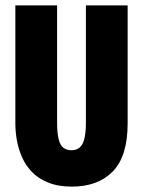

<svg xmlns="http://www.w3.org/2000/svg" viewBox="-20 -680 531 713"><path d="M247 13Q196 13 159 -2Q122 -17 98.5 -41.5Q75 -66 61.5 -97Q48 -128 42.5 -160Q37 -192 37 -222V-660H192V-226Q192 -187 197.5 -164Q203 -141 215 -131.5Q227 -122 246 -122Q263 -122 275 -131.5Q287 -141 293 -163.5Q299 -186 299 -226V-660H454V-222Q454 -100 399 -43.5Q344 13 247 13Z"/></svg>

Font: Bricolage Grotesque 48pt Condensed ExtraBold
Style: Regular
Weight: 800
Width: 3
Designer: Mathieu Triay
Foundry: Atelier Triay
Version: Version 1.001;gftools[0.9.33.dev8+g029e19f]